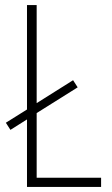

<svg xmlns="http://www.w3.org/2000/svg" viewBox="-20 -734 438 754"><path d="M86 0H377V-36H124V-290L285 -391L267 -419L124 -329V-714H86V-304L3 -252L21 -224L86 -265Z"/></svg>

Font: Noto Sans Gujarati Condensed ExtraLight
Style: Regular
Weight: 200
Width: 3
Designer: Jelle Bosma - Monotype Design Team, Universal Thirst
Foundry: Monotype Imaging Inc.
Version: Version 2.106